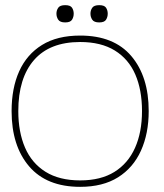

<svg xmlns="http://www.w3.org/2000/svg" viewBox="-20 -711 637 745"><path d="M291 14Q161 14 93 -65.5Q25 -145 25 -280Q25 -369 54.5 -434.5Q84 -500 143 -536.5Q202 -573 291 -573Q422 -573 489.5 -493.5Q557 -414 557 -280Q557 -193 527 -126.5Q497 -60 438 -23Q379 14 291 14ZM291 -11Q371 -11 424 -44Q477 -77 504 -137.5Q531 -198 531 -280Q531 -362 505 -422Q479 -482 425.5 -515Q372 -548 291 -548Q173 -548 112 -478Q51 -408 51 -280Q51 -199 77 -138.5Q103 -78 156.5 -44.5Q210 -11 291 -11ZM233 -624Q213 -624 206 -634.5Q199 -645 199 -658Q199 -671 206 -681Q213 -691 233 -691Q253 -691 259.5 -681Q266 -671 266 -658Q266 -645 259.5 -634.5Q253 -624 233 -624ZM365 -624Q345 -624 338 -634.5Q331 -645 331 -658Q331 -671 338 -681Q345 -691 365 -691Q385 -691 391.5 -681Q398 -671 398 -658Q398 -645 391.5 -634.5Q385 -624 365 -624Z"/></svg>

Font: Darker Grotesque Light Light
Style: Regular
Weight: 300
Version: Version 1.000;gftools[0.9.28]